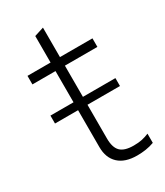

<svg xmlns="http://www.w3.org/2000/svg" viewBox="-165 -699 667 778"><g transform="rotate(-30 169.0 -310.0)"><path d="M241 10Q185 10 155 -18Q125 -46 125 -96V-269H17V-306H125V-452H17V-492H125V-616L169 -630V-492H321V-452H169V-306H321V-269H169V-111Q169 -69 187.5 -50.5Q206 -32 249 -32Q272 -32 288 -35.5Q304 -39 321 -46V-3Q302 4 282 7Q262 10 241 10Z"/></g></svg>

Font: Red Hat Display VF
Style: Regular
Weight: 300
Designer: Pentagram, MCKL
Foundry: Pentagram, MCKL
Version: Version 1.023